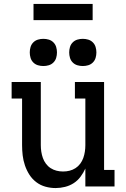

<svg xmlns="http://www.w3.org/2000/svg" viewBox="-20 -946 640 974"><path d="M262 8Q236 8 210.5 1Q185 -6 164 -22Q143 -38 129 -60Q115 -82 106.5 -107Q98 -132 95 -158Q92 -184 92 -210V-446H39V-530H187V-210Q187 -193 189.5 -176.5Q192 -160 197.5 -144.5Q203 -129 213 -115.5Q223 -102 237 -93Q251 -84 267 -80Q283 -76 300 -76Q317 -76 333 -80Q349 -84 363 -93Q377 -102 387 -115.5Q397 -129 402.5 -144.5Q408 -160 410.5 -176.5Q413 -193 413 -210V-446H360V-530H508V-84H561V0H413V-91Q403 -69 388.5 -49.5Q374 -30 354 -17Q334 -4 310 2Q286 8 262 8ZM400 -611Q386 -611 372.5 -615Q359 -619 349 -629Q339 -639 335 -652.5Q331 -666 331 -680Q331 -694 335 -707.5Q339 -721 349 -731Q359 -741 372.5 -745Q386 -749 400 -749Q414 -749 427.5 -745Q441 -741 451 -731Q461 -721 465 -707.5Q469 -694 469 -680Q469 -666 465 -652.5Q461 -639 451 -629Q441 -619 427.5 -615Q414 -611 400 -611ZM200 -611Q186 -611 172.5 -615Q159 -619 149 -629Q139 -639 135 -652.5Q131 -666 131 -680Q131 -694 135 -707.5Q139 -721 149 -731Q159 -741 172.5 -745Q186 -749 200 -749Q214 -749 227.5 -745Q241 -741 251 -731Q261 -721 265 -707.5Q269 -694 269 -680Q269 -666 265 -652.5Q261 -639 251 -629Q241 -619 227.5 -615Q214 -611 200 -611ZM150 -844V-926H450V-844Z"/></svg>

Font: Iosevka Slab Medium Extended
Style: Regular
Weight: 500
Width: 7
Monospace: yes
Designer: Belleve Invis
Foundry: Belleve Invis
Version: Version 11.1.1; ttfautohint (v1.8.3)